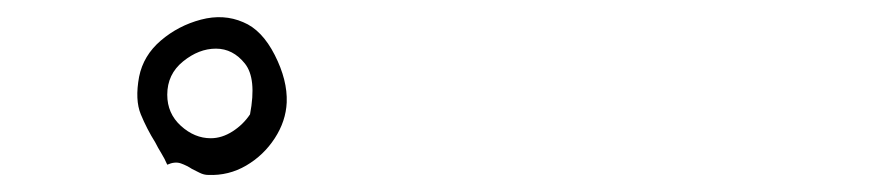

<svg xmlns="http://www.w3.org/2000/svg" viewBox="-20 -782 1040 225"><path d="M316 -662Q315 -640 302 -620Q289 -600 268.5 -588Q248 -576 224 -577Q219 -577 214 -579.5Q209 -582 205 -584Q199 -588 192 -590.5Q185 -593 176 -589Q173 -596 169 -602.5Q165 -609 162 -615Q152 -631 145 -648Q138 -665 143 -692Q148 -717 168.5 -734.5Q189 -752 215.5 -759Q242 -766 265 -756Q287 -747 302 -717.5Q317 -688 316 -662ZM273 -648Q281 -690 267 -707.5Q253 -725 233 -725Q213 -725 194.5 -710Q176 -695 176 -671Q176 -649 192 -634.5Q208 -620 227 -620Q240 -620 252.5 -628Q265 -636 273 -648Z"/></svg>

Font: Yuji Mai
Style: Regular
Weight: 400
Designer: Kataoka Yuji
Foundry: Kinuta Font Factory
Version: Version 3.002